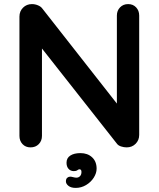

<svg xmlns="http://www.w3.org/2000/svg" viewBox="-20 -720 775 938"><path d="M660 -644V-61Q660 -35 642.5 -17.5Q625 0 599 0Q585 0 571.5 -4.5Q558 -9 552 -17L185 -483V-56Q185 -32 169.5 -16Q154 0 129 0Q105 0 90 -16Q75 -32 75 -56V-639Q75 -665 92.5 -682.5Q110 -700 136 -700Q151 -700 165.5 -694Q180 -688 187 -678L551 -214V-644Q551 -668 566.5 -684Q582 -700 606 -700Q630 -700 645 -684Q660 -668 660 -644ZM350 198Q327 198 314.5 188Q302 178 302 166Q302 154 308.5 148.5Q315 143 323 143Q328 143 337.5 145.5Q347 148 353 148Q364 148 371 140.5Q378 133 378 120Q378 107 368 107Q364 107 358 111.5Q352 116 341 116Q325 116 315 105Q305 94 305 75Q305 52 323.5 40Q342 28 373 28Q408 28 430 48.5Q452 69 452 104Q452 126 438 148Q424 170 400.5 184Q377 198 350 198Z"/></svg>

Font: Quicksand
Style: Bold
Weight: 700
Version: Version 3.000